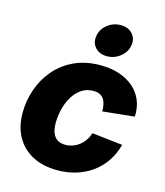

<svg xmlns="http://www.w3.org/2000/svg" viewBox="-114 -848 815 946"><g transform="rotate(15 293.0 -375.0)"><path d="M266.6 10.7Q192.4 10.7 138.9 -17.8Q85.4 -46.4 57.1 -97.9Q28.8 -149.4 28.8 -218.3Q28.8 -280.8 49.1 -339.1Q69.3 -397.5 108.9 -443.8Q148.4 -490.2 206.5 -517.3Q264.6 -544.4 340.3 -544.4Q393.1 -544.4 435.8 -530.3Q478.5 -516.1 509 -489.7Q539.6 -463.4 554.9 -426.3Q570.3 -389.2 567.9 -343.3L406.2 -326.7Q406.2 -346.2 402.8 -362.1Q399.4 -377.9 391.6 -389.4Q383.8 -400.9 370.8 -407Q357.9 -413.1 339.4 -413.1Q302.7 -413.1 276.4 -394.3Q250 -375.5 232.7 -345.2Q215.3 -314.9 207.3 -280Q199.2 -245.1 199.2 -212.9Q199.2 -184.1 207 -163.1Q214.8 -142.1 231.2 -131.3Q247.6 -120.6 272.5 -120.6Q292 -120.6 309.8 -127Q327.6 -133.3 342.8 -145Q357.9 -156.7 369.4 -173.3Q380.9 -189.9 387.7 -210.4L543.5 -192.9Q531.2 -146 506.3 -108.6Q481.4 -71.3 445.6 -44.7Q409.7 -18.1 364.5 -3.7Q319.3 10.7 266.6 10.7ZM357.4 -595.2Q319.3 -595.2 297.6 -619.1Q275.9 -643.1 281.7 -678.2Q287.1 -713.4 317.1 -737.3Q347.2 -761.2 384.8 -761.2Q422.9 -761.2 444.8 -737.3Q466.8 -713.4 460.9 -678.2Q455.1 -643.1 425 -619.1Q395 -595.2 357.4 -595.2Z"/></g></svg>

Font: Inter 20pt ExtraBold
Style: Italic
Weight: 800
Italic angle: -9.3988°
Version: Version 4.001;git-66647c0bb